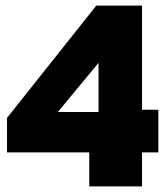

<svg xmlns="http://www.w3.org/2000/svg" viewBox="-20 -664 589 684"><path d="M298 -121H5V-244L323 -644H486V-273H544V-121H486V0H298ZM331 -265V-440L186 -265Z"/></svg>

Font: Kanit Bold
Style: Regular
Weight: 700
Designer: Katatrad Team
Foundry: CadsonDemak
Version: Version 1.000